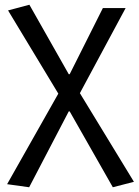

<svg xmlns="http://www.w3.org/2000/svg" viewBox="-20 -577 585 810"><path d="M103 213 270 -107H274L456 213L545 190L317 -184L510 -543H414L274 -264H270L104 -557L14 -533L226 -182L10 200Z"/></svg>

Font: Source Han Sans KR
Style: Regular
Weight: 400
Designer: Ryoko NISHIZUKA 西塚涼子 (kana, bopomofo & ideographs); Paul D. Hunt (Latin, Greek & Cyrillic); Sandoll Communications 산돌커뮤니
Foundry: Adobe
Version: Version 2.004;hotconv 1.0.118;makeotfexe 2.5.65603